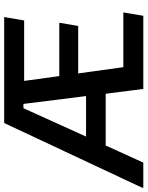

<svg xmlns="http://www.w3.org/2000/svg" viewBox="52 -774 690 897"><g transform="rotate(-90 396.5 -325.0)"><path d="M-31.7 0V-5L270.8 -650H765.8L750 -556.7H467.5L490 -392.5H739.2L724.2 -304.2H502.5L531.7 -93.3H787.5L771.7 0H430L407.5 -175.8H165.8L85.8 0ZM340 -560 207.5 -267.5H396.7L360 -560Z"/></g></svg>

Font: Familjen Grotesk GF Medium
Style: Italic
Weight: 500
Designer: Anders Wikstroem, Jonas Baeckman, Matilda Gysing, Kristian Moeller
Foundry: Familjen STHML AB
Version: Version 2.000; Beta; Release 4; Build 6